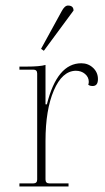

<svg xmlns="http://www.w3.org/2000/svg" viewBox="-20 -672 379 692"><path d="M138 -489 128 -496 202 -631Q213 -652 225 -652Q245 -652 245 -634ZM50 0V-11H100Q114 -11 114 -25V-407Q114 -421 100 -421H50V-432H75Q124 -432 144 -438V-296H149Q186 -444 273 -444Q298 -444 315.5 -427.5Q333 -411 333 -387Q333 -362 314 -362Q303 -362 298 -367Q300 -371 300 -377Q300 -394 286.5 -405.5Q273 -417 253 -417Q204 -416 174 -346Q144 -276 144 -164V-25Q144 -11 158 -11H227V0Z"/></svg>

Font: Arapey Thin-Display
Style: Regular
Weight: 100
Designer: Eduardo Rodriguez Tunni
Foundry: Eduardo Rodriguez Tunni
Version: Version 4.000